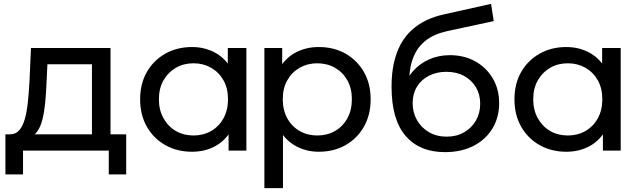

<svg xmlns="http://www.w3.org/2000/svg" viewBox="-20 -778 3227 992"><path d="M455 -45V-446H225L220 -344Q218 -294 213.5 -247.5Q209 -201 199.5 -162Q190 -123 172 -98Q154 -73 124 -67L29 -84Q60 -83 79 -104.5Q98 -126 108.5 -164Q119 -202 124 -250.5Q129 -299 132 -351L140 -530H551V-45ZM8 123V-84H632V123H542V0H99V123Z M972 6Q895 6 834.5 -28Q774 -62 739 -123Q704 -184 704 -265Q704 -346 739 -406.5Q774 -467 834.5 -501Q895 -535 972 -535Q1039 -535 1093 -505Q1147 -475 1179.5 -415Q1212 -355 1212 -265Q1212 -175 1180.5 -115Q1149 -55 1095 -24.5Q1041 6 972 6ZM980 -78Q1030 -78 1070.5 -101Q1111 -124 1134.5 -166.5Q1158 -209 1158 -265Q1158 -322 1134.5 -363.5Q1111 -405 1070.5 -428Q1030 -451 980 -451Q929 -451 889 -428Q849 -405 825 -363.5Q801 -322 801 -265Q801 -209 825 -166.5Q849 -124 889 -101Q929 -78 980 -78ZM1161 0V-143L1167 -266L1157 -389V-530H1253V0Z M1627 6Q1561 6 1506.5 -24.5Q1452 -55 1419.5 -115Q1387 -175 1387 -265Q1387 -355 1418.5 -415Q1450 -475 1504.5 -505Q1559 -535 1627 -535Q1705 -535 1765 -501Q1825 -467 1860 -406.5Q1895 -346 1895 -265Q1895 -184 1860 -123Q1825 -62 1765 -28Q1705 6 1627 6ZM1346 194V-530H1438V-387L1432 -264L1442 -141V194ZM1619 -78Q1670 -78 1710.5 -101Q1751 -124 1774.5 -166.5Q1798 -209 1798 -265Q1798 -322 1774.5 -363.5Q1751 -405 1710.5 -428Q1670 -451 1619 -451Q1569 -451 1528.5 -428Q1488 -405 1464.5 -363.5Q1441 -322 1441 -265Q1441 -209 1464.5 -166.5Q1488 -124 1528.5 -101Q1569 -78 1619 -78Z M2279 8Q2213 8 2162.5 -13Q2112 -34 2076 -75.5Q2040 -117 2021.5 -180.5Q2003 -244 2003 -330Q2003 -398 2015 -452Q2027 -506 2049.5 -548Q2072 -590 2105.5 -621Q2139 -652 2181.5 -672.5Q2224 -693 2275 -704L2517 -758L2531 -669L2308 -621Q2288 -617 2260 -609Q2232 -601 2203 -584.5Q2174 -568 2149 -539Q2124 -510 2109 -463.5Q2094 -417 2094 -349Q2094 -330 2095 -320Q2096 -310 2097.5 -300Q2099 -290 2100 -270L2060 -311Q2076 -366 2111 -407Q2146 -448 2195.5 -470.5Q2245 -493 2304 -493Q2378 -493 2435.5 -461Q2493 -429 2526 -373Q2559 -317 2559 -245Q2559 -172 2524.5 -114.5Q2490 -57 2427 -24.5Q2364 8 2279 8ZM2288 -72Q2339 -72 2378 -94.5Q2417 -117 2439 -155.5Q2461 -194 2461 -242Q2461 -290 2439 -327Q2417 -364 2378 -385.5Q2339 -407 2286 -407Q2236 -407 2196 -386.5Q2156 -366 2134 -329.5Q2112 -293 2112 -245Q2112 -197 2134.5 -157.5Q2157 -118 2196.5 -95Q2236 -72 2288 -72Z M2906 6Q2829 6 2768.5 -28Q2708 -62 2673 -123Q2638 -184 2638 -265Q2638 -346 2673 -406.5Q2708 -467 2768.5 -501Q2829 -535 2906 -535Q2973 -535 3027 -505Q3081 -475 3113.5 -415Q3146 -355 3146 -265Q3146 -175 3114.5 -115Q3083 -55 3029 -24.5Q2975 6 2906 6ZM2914 -78Q2964 -78 3004.5 -101Q3045 -124 3068.5 -166.5Q3092 -209 3092 -265Q3092 -322 3068.5 -363.5Q3045 -405 3004.5 -428Q2964 -451 2914 -451Q2863 -451 2823 -428Q2783 -405 2759 -363.5Q2735 -322 2735 -265Q2735 -209 2759 -166.5Q2783 -124 2823 -101Q2863 -78 2914 -78ZM3095 0V-143L3101 -266L3091 -389V-530H3187V0Z"/></svg>

Font: MOST Montserrat Medium
Style: Regular
Weight: 500
Designer: Julieta Ulanovsky
Foundry: Julieta Ulanovsky
Version: Version 8.000;March 11, 2024;FontCreator 15.0.0.2926 64-bit